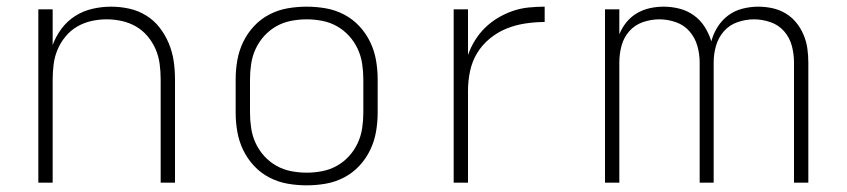

<svg xmlns="http://www.w3.org/2000/svg" viewBox="-20 -548 2540 576"><path d="M95 0V-520H138V-413Q148 -440 165 -462.5Q182 -485 205.5 -500Q229 -515 257 -521.5Q285 -528 313 -528Q341 -528 368 -522Q395 -516 418.5 -501.5Q442 -487 459 -465Q476 -443 486.5 -417.5Q497 -392 501 -365Q505 -338 505 -310V0H462V-310Q462 -333 459 -356Q456 -379 447 -400Q438 -421 423 -439Q408 -457 388 -468.5Q368 -480 345.5 -485Q323 -490 300 -490Q277 -490 254.5 -485Q232 -480 212 -468.5Q192 -457 177 -439Q162 -421 153 -400Q144 -379 141 -356Q138 -333 138 -310V0Z M900 8Q871 8 842.5 3Q814 -2 788 -15.5Q762 -29 742 -50.5Q722 -72 709.5 -98Q697 -124 692 -152.5Q687 -181 687 -210V-310Q687 -339 692 -367.5Q697 -396 709.5 -422Q722 -448 742 -469.5Q762 -491 788 -504.5Q814 -518 842.5 -523Q871 -528 900 -528Q929 -528 957.5 -523Q986 -518 1012 -504.5Q1038 -491 1058 -469.5Q1078 -448 1090.5 -422Q1103 -396 1108 -367.5Q1113 -339 1113 -310V-210Q1113 -181 1108 -152.5Q1103 -124 1090.5 -98Q1078 -72 1058 -50.5Q1038 -29 1012 -15.5Q986 -2 957.5 3Q929 8 900 8ZM900 -30Q923 -30 946.5 -34.5Q970 -39 990.5 -50.5Q1011 -62 1027 -79.5Q1043 -97 1053 -118.5Q1063 -140 1066.5 -163.5Q1070 -187 1070 -210V-310Q1070 -333 1066.5 -356.5Q1063 -380 1053 -401.5Q1043 -423 1027 -440.5Q1011 -458 990.5 -469.5Q970 -481 946.5 -485.5Q923 -490 900 -490Q877 -490 853.5 -485.5Q830 -481 809.5 -469.5Q789 -458 773 -440.5Q757 -423 747 -401.5Q737 -380 733.5 -356.5Q730 -333 730 -310V-210Q730 -187 733.5 -163.5Q737 -140 747 -118.5Q757 -97 773 -79.5Q789 -62 809.5 -50.5Q830 -39 853.5 -34.5Q877 -30 900 -30Z M1341 0V-520H1384V-383Q1392 -406 1405 -427Q1418 -448 1435.5 -465Q1453 -482 1474 -494.5Q1495 -507 1518 -515Q1541 -523 1565.5 -525.5Q1590 -528 1614 -528V-482Q1585 -482 1555.5 -477.5Q1526 -473 1499 -462Q1472 -451 1449 -432Q1426 -413 1411 -388Q1396 -363 1390 -334Q1384 -305 1384 -276V0Z M1795 0V-520H1838V-445Q1846 -465 1859.5 -481.5Q1873 -498 1891 -508.5Q1909 -519 1929.5 -523.5Q1950 -528 1971 -528Q1995 -528 2018.5 -522Q2042 -516 2061.5 -502Q2081 -488 2094 -467.5Q2107 -447 2114 -424Q2120 -447 2133 -467.5Q2146 -488 2165 -502Q2184 -516 2207.5 -522Q2231 -528 2255 -528Q2276 -528 2297 -523.5Q2318 -519 2336.5 -508Q2355 -497 2368.5 -480.5Q2382 -464 2390.5 -444Q2399 -424 2402 -403Q2405 -382 2405 -361V0H2362V-361Q2362 -386 2355.5 -410.5Q2349 -435 2332.5 -454Q2316 -473 2291.5 -481.5Q2267 -490 2242 -490Q2217 -490 2192.5 -481.5Q2168 -473 2151.5 -454Q2135 -435 2128 -410.5Q2121 -386 2121 -361V0H2079V-361Q2079 -386 2072 -410.5Q2065 -435 2048.5 -454Q2032 -473 2007.5 -481.5Q1983 -490 1958 -490Q1933 -490 1908.5 -481.5Q1884 -473 1867.5 -454Q1851 -435 1844.5 -410.5Q1838 -386 1838 -361V0Z"/></svg>

Font: Iosevka Aile Extralight
Style: Regular
Weight: 200
Designer: Belleve Invis
Foundry: Belleve Invis
Version: Version 31.1.0; ttfautohint (v1.8.4)